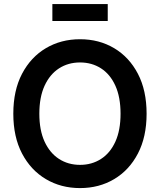

<svg xmlns="http://www.w3.org/2000/svg" viewBox="-20 -935 804 965"><path d="M382.3 10.3Q286.6 10.3 210.7 -34.7Q134.8 -79.6 90.8 -163.3Q46.9 -247.1 46.9 -363.3Q46.9 -480.5 90.8 -564.2Q134.8 -647.9 210.7 -692.9Q286.6 -737.8 382.3 -737.8Q478 -737.8 553.7 -692.9Q629.4 -647.9 673.1 -564.2Q716.8 -480.5 716.8 -363.3Q716.8 -247.1 673.1 -163.3Q629.4 -79.6 553.7 -34.7Q478 10.3 382.3 10.3ZM382.3 -106.4Q441.4 -106.4 487.5 -136Q533.7 -165.5 559.8 -222.9Q585.9 -280.3 585.9 -363.3Q585.9 -446.8 559.8 -504.4Q533.7 -562 487.5 -591.6Q441.4 -621.1 382.3 -621.1Q322.8 -621.1 276.6 -591.3Q230.5 -561.5 204.1 -504.2Q177.7 -446.8 177.7 -363.3Q177.7 -280.3 204.1 -223.1Q230.5 -166 276.6 -136.2Q322.8 -106.4 382.3 -106.4ZM521.5 -914.6V-829.6H243.2V-914.6Z"/></svg>

Font: Inter 18pt SemiBold
Style: Regular
Weight: 600
Designer: Rasmus Andersson
Foundry: rsms
Version: Version 4.001;git-66647c0bb